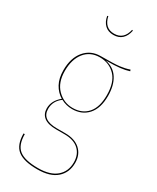

<svg xmlns="http://www.w3.org/2000/svg" viewBox="-234 -808 873 1068"><g transform="rotate(30 202.5 -274.0)"><path d="M383 -537Q359 -529 325.5 -525Q292 -521 235 -521Q290 -510 317.5 -466.5Q345 -423 345 -356Q345 -277 307.5 -235Q270 -193 207 -193Q169 -193 136 -211Q92 -179 92 -128Q92 -58 188 -58H242Q304 -58 338.5 -26.5Q373 5 373 58Q373 120 331 157Q289 194 207 194Q120 194 81 163Q42 132 42 59H50Q50 129 86.5 157.5Q123 186 207 186Q285 186 325 151.5Q365 117 365 59Q365 8 333 -21.5Q301 -51 242 -51H188Q135 -51 109.5 -71Q84 -91 84 -127Q84 -177 130 -214Q97 -234 77.5 -269.5Q58 -305 58 -357Q58 -436 97 -482Q136 -528 199 -528Q285 -528 318 -532Q351 -536 380 -546ZM67 -357Q67 -283 108 -241.5Q149 -200 207 -200Q267 -200 302 -239.5Q337 -279 337 -356Q337 -439 298 -479.5Q259 -520 199 -520Q138 -520 102.5 -476Q67 -432 67 -357ZM118 -740 124 -742Q139 -673 200 -673Q262 -673 277 -742L283 -740Q276 -704 255 -684.5Q234 -665 200 -665Q166 -665 145 -685Q124 -705 118 -740Z"/></g></svg>

Font: Fira Sans Compressed Eight
Style: Regular
Weight: 100
Width: 1
Designer: bBox Type GmbH & Carrois Corporate GbR & Edenspiekermann AG
Foundry: bBox Type GmbH & Carrois Corporate GbR & Edenspiekermann AG
Version: Version 4.301